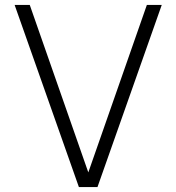

<svg xmlns="http://www.w3.org/2000/svg" viewBox="-20 -754 711 774"><path d="M39 -734H100L336 -59L572 -734H632L373 0H298Z"/></svg>

Font: Exo Light
Style: Regular
Weight: 300
Designer: Natanael Gama
Foundry: Natanael Gama
Version: Version 1.500; ttfautohint (v1.6)